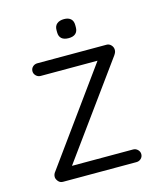

<svg xmlns="http://www.w3.org/2000/svg" viewBox="-103 -746 685 821"><g transform="rotate(-15 239.5 -335.5)"><path d="M399 -56Q411 -56 419.5 -47.5Q428 -39 428 -28Q428 -16 419.5 -8Q411 0 399 0H74Q61 0 53 -10Q45 -20 45 -29Q45 -35 47 -40.5Q49 -46 54 -52L357 -471L361 -462H99Q87 -462 78.5 -470.5Q70 -479 70 -490Q70 -502 78.5 -510Q87 -518 99 -518H406Q417 -518 425.5 -509Q434 -500 434 -488Q434 -482 432 -477Q430 -472 426 -466L125 -51L113 -56ZM257 -587Q236 -587 225.5 -596.5Q215 -606 215 -624V-634Q215 -652 226.5 -661.5Q238 -671 258 -671Q277 -671 287.5 -661.5Q298 -652 298 -634V-624Q298 -606 287.5 -596.5Q277 -587 257 -587Z"/></g></svg>

Font: zvoove
Style: Regular
Weight: 400
Designer: Vernon Adams (Nunito) & Andrew Paglinawan (Quicksand)
Foundry: zvoove
Version: Version 3.006